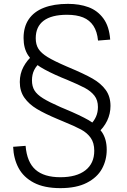

<svg xmlns="http://www.w3.org/2000/svg" viewBox="-20 -762 660 994"><path d="M82.5 -337.5Q82.5 -290 106.2 -256.2Q130 -222.5 170.8 -198Q211.5 -173.5 279.5 -145L304.5 -134.5Q368 -108.5 399.5 -91.5Q431 -74.5 449.5 -48.5Q468 -22.5 468 18.5Q468 84 422 119.8Q376 155.5 292.5 155.5Q208 155.5 163.8 116.5Q119.5 77.5 112.5 -7L48 -2Q50.5 59.5 76 107.5Q101.5 155.5 155.2 183.8Q209 212 292.5 212Q375.5 212 429.2 184.5Q483 157 507.8 112Q532.5 67 532.5 13Q532.5 -41.5 507.8 -78Q483 -114.5 439 -139.8Q395 -165 316 -198Q305.5 -202.5 294.5 -207Q234 -233.5 202.8 -253Q171.5 -272.5 158.5 -293.8Q145.5 -315 145.5 -346Q145.5 -376 156.8 -399Q168 -422 191.5 -441L152.5 -478.5Q120.5 -451.5 101.5 -416Q82.5 -380.5 82.5 -337.5ZM552 -213.5Q552 -262.5 527.2 -296.5Q502.5 -330.5 458.5 -355.5Q414.5 -380.5 335.5 -413.5L325 -418Q260 -446 226.5 -466.5Q193 -487 179 -509.2Q165 -531.5 165 -564Q165 -624 206 -654.8Q247 -685.5 327 -685.5Q376.5 -685.5 410.2 -671.8Q444 -658 463.5 -628.5Q483 -599 487.5 -552L550.5 -557Q545.5 -625.5 515.2 -666.5Q485 -707.5 438.2 -724.8Q391.5 -742 332 -742Q259 -742 207.5 -722Q156 -702 129 -662.5Q102 -623 102 -565Q102 -512 125.5 -475.8Q149 -439.5 189.8 -414.5Q230.5 -389.5 299 -360.5Q308 -356.5 326 -349.5Q389 -323 419.8 -306.5Q450.5 -290 468.8 -266.8Q487 -243.5 487 -208Q487 -180.5 477 -158Q467 -135.5 449 -118L483.5 -71Q517.5 -101 534.8 -137.2Q552 -173.5 552 -213.5Z"/></svg>

Font: Monaspace Neon Var
Style: Regular
Weight: 400
Designer: Riley Cran and the Lettermatic Team
Version: Version 1.000 (Monaspace Neon Var)